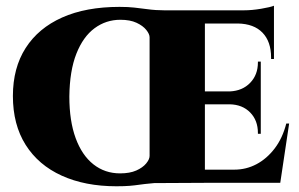

<svg xmlns="http://www.w3.org/2000/svg" viewBox="-20 -638 1043 670"><path d="M397 -614Q428 -614 449 -611.5Q470 -609 494 -606Q508 -604 523.5 -603Q539 -602 553 -602V0Q546 0 535 0Q524 0 507 2Q484 4 467 6.5Q450 9 432 10.5Q414 12 386 12Q277 12 195.5 -25Q114 -62 69.5 -132.5Q25 -203 25 -303Q25 -401 69.5 -470.5Q114 -540 197 -577Q280 -614 397 -614ZM399 -33Q433 -33 455.5 -43Q478 -53 490 -67.5Q502 -82 502 -94V-508Q502 -519 490.5 -533.5Q479 -548 456.5 -558.5Q434 -569 400 -569Q350 -569 310 -539.5Q270 -510 246.5 -450.5Q223 -391 222 -301Q222 -216 244 -156Q266 -96 306 -64.5Q346 -33 399 -33ZM695 -602V0L503 1V-602ZM917 -46 955 0H692L693 -46ZM890 -319V-274H692V-319ZM936 -602V-556H692V-602ZM989 -207 958 0H767L798 -46Q839 -46 875 -65Q911 -84 938.5 -120Q966 -156 979 -207ZM890 -276V-171H880V-174Q880 -218 853 -245.5Q826 -273 782 -274V-276ZM890 -423V-318H782V-319Q826 -321 853 -349Q880 -377 880 -420V-423ZM936 -559V-432H926V-437Q926 -493 896 -524Q866 -555 810 -556V-559ZM936 -618V-592L831 -602Q859 -602 891.5 -607.5Q924 -613 936 -618Z"/></svg>

Font: Cinzel Black
Style: Regular
Weight: 900
Designer: Natanael Gama
Version: Version 2.000